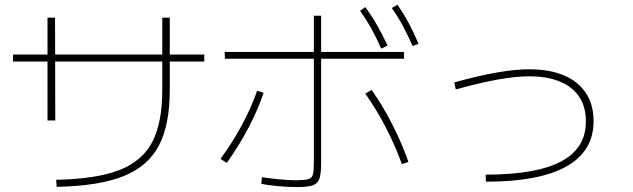

<svg xmlns="http://www.w3.org/2000/svg" viewBox="-20 -800 2633 799"><path d="M655.3 -425.8V-543.9H209.5L210 -298.8H177.7V-543.9H34.2V-573.2H177.7V-726.6H209L209.5 -573.2H655.3V-726.6H686.5V-573.2H830.1V-543.9H686.5V-425.8Q686.5 -279.3 640.6 -193.1Q594.7 -106.9 492.7 -66.4Q390.6 -25.9 215.8 -22.5L213.9 -51.8Q380.9 -55.2 476.1 -92Q571.3 -128.9 613.3 -208.5Q655.3 -288.1 655.3 -425.8Z M1067.4 -35.2 1070.3 -62.5Q1096.2 -58.1 1137.7 -54.2Q1179.2 -50.3 1211.9 -49.8Q1249.5 -50.3 1263.7 -54.7Q1277.8 -59.1 1282 -73.5Q1286.1 -87.9 1286.1 -126V-555.7H916L915 -584H1286.1V-734.4H1316.4V-584H1661.1V-555.7H1316.4V-124Q1316.4 -77.1 1309.3 -56.6Q1302.2 -36.1 1281.7 -28.8Q1261.2 -21.5 1214.8 -21.5Q1180.7 -21.5 1137 -25.4Q1093.3 -29.3 1067.4 -35.2ZM1049.8 -421.9 1077.1 -414.1Q1054.2 -345.2 1014.6 -269.5Q975.1 -193.8 923.8 -122.1L897.5 -138.7Q947.8 -207 987.3 -281Q1026.9 -355 1049.8 -421.9ZM1500 -410.2 1526.4 -425.8Q1571.8 -361.8 1611.8 -283.7Q1651.9 -205.6 1679.7 -126L1652.3 -117.2Q1624.5 -194.8 1584.5 -271.7Q1544.4 -348.6 1500 -410.2ZM1478.5 -754.9 1500 -770.5Q1526.4 -734.9 1548.3 -696.8Q1570.3 -658.7 1592.8 -610.4L1566.4 -597.7Q1544.9 -646.5 1524.2 -683.3Q1503.4 -720.2 1478.5 -754.9ZM1610.4 -766.6 1633.8 -780.3Q1659.2 -744.1 1680.2 -705.3Q1701.2 -666.5 1721.7 -618.2L1697.3 -608.4Q1674.3 -659.2 1654.1 -696.5Q1633.8 -733.9 1610.4 -766.6Z M2418 -294.9Q2418.5 -354 2391.1 -396Q2363.8 -438 2310.8 -460.2Q2257.8 -482.4 2182.6 -482.4Q2126.5 -482.4 2052.7 -469.2Q1979 -456.1 1877 -427.7L1870.1 -457Q2066.4 -511.7 2182.6 -511.7Q2266.6 -511.7 2326.7 -486.3Q2386.7 -460.9 2418.5 -412.4Q2450.2 -363.8 2450.2 -295.9Q2450.2 -170.9 2337.2 -107.4Q2224.1 -43.9 2002 -43.9L2001 -73.2Q2211.9 -73.2 2315.4 -128.4Q2418.9 -183.6 2418 -294.9Z"/></svg>

Font: Pretendard GOV Thin
Style: Regular
Weight: 100
Designer: Base glyphs from Inter by Rasmus Andersson; Hangeul glyphs from Noto Sans CJK(Source Han Sans) by Jang Soo-young and Kan
Foundry: Kil Hyung-jin
Version: Version 1.309